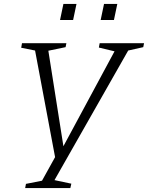

<svg xmlns="http://www.w3.org/2000/svg" viewBox="-20 -735 747 969"><path d="M703 -497 627 -480 255 174 340 192 335 214H107L111 193L192 177L258 58L157 -480L87 -494L91 -517H315L311 -497L224 -479L300 3L558 -476L479 -495L483 -517H707ZM505 -715H572L555 -634H488ZM300 -715H366L349 -634H283ZM505 -715H572L555 -634H488ZM300 -715H366L349 -634H283Z"/></svg>

Font: Afta serif
Style: Italic
Weight: 400
Italic angle: -12°
Designer: parq.ink
Foundry: Oriol Esparraguera Font
Version: Version 1.000